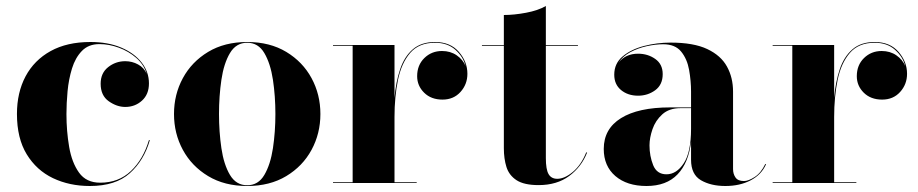

<svg xmlns="http://www.w3.org/2000/svg" viewBox="-20 -610 3061 640"><path d="M479.5 -143Q460 -75 412.5 -32.5Q365 10 279.5 10Q211.5 10 156.5 -16.2Q101.5 -42.5 69 -95.8Q36.5 -149 36.5 -230Q36.5 -301.5 65.2 -355.5Q94 -409.5 148.8 -439.8Q203.5 -470 281.5 -470Q340 -470 383.8 -451.5Q427.5 -433 452 -401.8Q476.5 -370.5 476.5 -332Q476.5 -295.5 453.2 -274.5Q430 -253.5 397.5 -253.5Q369.5 -253.5 342.5 -272.5Q315.5 -291.5 315.5 -331Q315.5 -366.5 340.5 -386.2Q365.5 -406 397.5 -406Q420.5 -406 440.2 -395.2Q460 -384.5 469 -364Q459.5 -395 434.2 -417Q409 -439 376.2 -451Q343.5 -463 311.5 -463Q275 -463 253 -440.2Q231 -417.5 220 -381.8Q209 -346 205.2 -305.8Q201.5 -265.5 201.5 -230Q201.5 -173 210.5 -120.5Q219.5 -68 243.5 -34.5Q267.5 -1 314 -1Q375.5 -1 416.5 -40Q457.5 -79 476.5 -143Z M560 -230Q560 -295 589.5 -349.5Q619 -404 673.8 -437Q728.5 -470 804 -470Q879.5 -470 934.2 -437Q989 -404 1018.5 -349.5Q1048 -295 1048 -230Q1048 -165 1018.5 -110.5Q989 -56 934.2 -23Q879.5 10 804 10Q728.5 10 673.8 -23Q619 -56 589.5 -110.5Q560 -165 560 -230ZM710 -230Q710 -170.5 718 -116Q726 -61.5 746.5 -27Q767 7.5 804 7.5Q841 7.5 861.2 -27Q881.5 -61.5 889.8 -116Q898 -170.5 898 -230Q898 -289.5 889.8 -344Q881.5 -398.5 861.2 -433Q841 -467.5 804 -467.5Q767 -467.5 746.5 -433Q726 -398.5 718 -344Q710 -289.5 710 -230Z M1090 -2.5H1155.5V-457.5H1090V-460H1295V-283.5Q1299.5 -337 1313.8 -379.2Q1328 -421.5 1356.2 -445.8Q1384.5 -470 1430 -470Q1481 -470 1509.5 -437.2Q1538 -404.5 1538 -364Q1538 -329 1515 -303.5Q1492 -278 1455 -278Q1417 -278 1393.8 -301Q1370.5 -324 1370.5 -356Q1370.5 -393 1394.5 -416.5Q1418.5 -440 1453.5 -440Q1481.5 -440 1502.5 -425.5Q1523.5 -411 1532 -389.5Q1524 -421 1497.8 -444.2Q1471.5 -467.5 1430 -467.5Q1376.5 -467.5 1347.2 -433.5Q1318 -399.5 1306.5 -343.2Q1295 -287 1295 -220V-2.5H1369V0H1090Z M1937 -101.5Q1918.5 -54 1877.5 -23.5Q1836.5 7 1775.5 7Q1727 7 1702 -9.2Q1677 -25.5 1668.2 -53.2Q1659.5 -81 1659.5 -116V-457.5H1586.5V-460H1659.5V-560Q1693.5 -560 1733.5 -567.5Q1773.5 -575 1799.5 -590V-460H1906.5V-457.5H1799.5V-83Q1799.5 -45.5 1808.5 -29.8Q1817.5 -14 1837.5 -14Q1862 -14 1889.8 -37.2Q1917.5 -60.5 1934 -102Z M2214 -252H2283.5V-304.5Q2283.5 -340.5 2277 -377Q2270.5 -413.5 2250.5 -438Q2230.5 -462.5 2190.5 -462.5Q2165 -462.5 2135.5 -456Q2106 -449.5 2080.5 -435.8Q2055 -422 2041.5 -400.5Q2064.5 -431 2107 -431Q2139.5 -431 2164.2 -413.5Q2189 -396 2189 -363Q2189 -327.5 2164 -309.2Q2139 -291 2107 -291Q2073 -291 2050.2 -309.8Q2027.5 -328.5 2027.5 -361Q2027.5 -398.5 2055.5 -422Q2083.5 -445.5 2126.8 -456.8Q2170 -468 2215.5 -468Q2292 -468 2337.5 -446.5Q2383 -425 2403.2 -388.2Q2423.5 -351.5 2423.5 -304.5V-46.5Q2423.5 -30 2431.8 -18.2Q2440 -6.5 2460 -6.5Q2474.5 -6.5 2495.8 -20.2Q2517 -34 2531 -63.5L2533.5 -62.5Q2518 -27.5 2482 -8.8Q2446 10 2398 10Q2349.5 10 2316.5 -9.2Q2283.5 -28.5 2283.5 -77.5V-137.5Q2275.5 -67.5 2238.5 -28.8Q2201.5 10 2135 10Q2070 10 2031.2 -23.2Q1992.5 -56.5 1992.5 -113.5Q1992.5 -180.5 2050 -216.2Q2107.5 -252 2214 -252ZM2201.5 -29Q2235 -29 2259.2 -65.8Q2283.5 -102.5 2283.5 -180.5V-249.5H2248.5Q2210.5 -249.5 2187.8 -229Q2165 -208.5 2155 -179.5Q2145 -150.5 2145 -125.5Q2145 -90 2157.2 -59.5Q2169.5 -29 2201.5 -29Z M2555.5 -2.5H2621V-457.5H2555.5V-460H2760.5V-283.5Q2765 -337 2779.2 -379.2Q2793.5 -421.5 2821.8 -445.8Q2850 -470 2895.5 -470Q2946.5 -470 2975 -437.2Q3003.5 -404.5 3003.5 -364Q3003.5 -329 2980.5 -303.5Q2957.5 -278 2920.5 -278Q2882.5 -278 2859.2 -301Q2836 -324 2836 -356Q2836 -393 2860 -416.5Q2884 -440 2919 -440Q2947 -440 2968 -425.5Q2989 -411 2997.5 -389.5Q2989.5 -421 2963.2 -444.2Q2937 -467.5 2895.5 -467.5Q2842 -467.5 2812.8 -433.5Q2783.5 -399.5 2772 -343.2Q2760.5 -287 2760.5 -220V-2.5H2834.5V0H2555.5Z"/></svg>

Font: Bodoni* 72pt
Style: Bold
Weight: 700
Version: Version 2.3